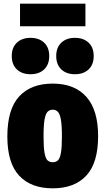

<svg xmlns="http://www.w3.org/2000/svg" viewBox="-20 -1014 574 1045"><path d="M267 11Q148.5 11 84.2 -58Q20 -127 20 -271Q20 -419 84.2 -489Q148.5 -559 267 -559Q385.5 -559 449.8 -487.2Q514 -415.5 514 -273Q514 -127.5 449.8 -58.2Q385.5 11 267 11ZM267 -131Q284 -131 295 -141Q306 -151 311.5 -181Q317 -211 317 -271Q317 -333 311.2 -364.2Q305.5 -395.5 294.2 -406.2Q283 -417 267 -417Q251 -417 239.8 -406.5Q228.5 -396 222.8 -365Q217 -334 217 -273Q217 -212 222.5 -181.5Q228 -151 239 -141Q250 -131 267 -131ZM388 -610Q341.5 -610 313.8 -636.2Q286 -662.5 286 -709Q286 -755.5 313.8 -781.8Q341.5 -808 388 -808Q434.5 -808 462.2 -781.8Q490 -755.5 490 -709Q490 -662.5 462.2 -636.2Q434.5 -610 388 -610ZM146 -610Q99.5 -610 71.8 -636.2Q44 -662.5 44 -709Q44 -755.5 71.8 -781.8Q99.5 -808 146 -808Q192.5 -808 220.2 -781.8Q248 -755.5 248 -709Q248 -662.5 220.2 -636.2Q192.5 -610 146 -610ZM89 -871V-994H445V-871Z"/></svg>

Font: Encode Sans Cnd Black
Style: Regular
Weight: 900
Width: 3
Designer: Multiple Designers
Foundry: Impallari Type
Version: Version 3.002; ttfautohint (v1.8.3) -l 8 -r 50 -G 200 -x 14 